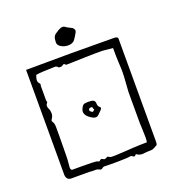

<svg xmlns="http://www.w3.org/2000/svg" viewBox="-108 -642 669 734"><g transform="rotate(-20 226.5 -275.0)"><path d="M172 4Q167 1 159.5 1Q152 1 144 1Q140 0 121.5 0Q103 0 84.5 0Q66 0 61 0Q42 0 40 -21V-449Q79 -449 126.5 -449.5Q174 -450 224 -450Q274 -450 319.5 -449.5Q365 -449 399 -449Q404 -449 408.5 -447Q413 -445 413 -440V-23Q413 -19 412.5 -14.5Q412 -10 410 -8Q403 -4 396.5 -0.5Q390 3 383 3Q366 3 352 5Q338 7 324 -3Q317 7 311 1.5Q305 -4 298 -2Q295 -1 281.5 -0.5Q268 0 250.5 0.5Q233 1 218.5 0.5Q204 0 198 0Q191 -1 185.5 4Q180 9 172 4ZM249 -25Q257 -25 278 -26.5Q299 -28 326.5 -29.5Q354 -31 379 -31Q381 -35 381 -52Q381 -69 380 -87Q379 -105 379 -109V-236Q382 -276 383 -295.5Q384 -315 383.5 -327.5Q383 -340 382 -358.5Q381 -377 381 -414Q378 -414 363.5 -415.5Q349 -417 338 -418Q335 -418 313.5 -418Q292 -418 264.5 -417Q237 -416 215.5 -415.5Q194 -415 190 -415Q184 -424 178 -418.5Q172 -413 161 -415Q154 -423 147 -422.5Q140 -422 132 -422Q121 -422 101 -421Q81 -420 70 -418Q66 -408 65 -399.5Q64 -391 70 -384Q72 -383 73 -379Q74 -375 72 -374V-312Q75 -307 73 -304Q63 -294 71 -279Q73 -275 74 -270Q75 -265 75 -260Q75 -249 68 -239Q63 -232 67 -228Q73 -220 73 -205Q73 -194 73 -169.5Q73 -145 72.5 -121Q72 -97 72 -86Q72 -79 71.5 -71Q71 -63 69 -42Q69 -30 76 -30Q88 -30 111 -30Q134 -30 155 -29.5Q176 -29 179 -26Q183 -23 187 -27Q192 -32 196 -30Q200 -28 204 -26Q208 -25 213.5 -28.5Q219 -32 221 -30Q228 -25 235 -25Q242 -25 249 -25ZM241 -193Q231 -183 216.5 -191Q202 -199 195 -208Q189 -216 189 -224Q189 -232 194.5 -241.5Q200 -251 207 -252Q218 -254 233.5 -252.5Q249 -251 249 -236Q249 -225 256 -220Q263 -215 255 -207ZM228 -213 232 -217Q234 -219 232 -220Q230 -221 230 -225Q230 -229 226 -229.5Q222 -230 219 -229Q214 -227 214 -221Q214 -218 216 -217Q218 -215 221.5 -212.5Q225 -210 228 -213ZM224 -482Q210 -482 198.5 -488Q187 -494 184 -502Q182 -508 184 -522.5Q186 -537 200 -544Q209 -551 219 -554.5Q229 -558 236 -553Q241 -549 248 -545.5Q255 -542 261 -539Q273 -530 267 -519Q260 -506 251.5 -494Q243 -482 224 -482Z"/></g></svg>

Font: Sankofa Display
Style: Regular
Weight: 400
Designer: Batsirai Madzonga
Foundry: Batsirai Madzonga
Version: Version 1.000; ttfautohint (v1.8.4.7-5d5b)